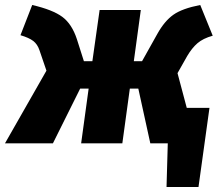

<svg xmlns="http://www.w3.org/2000/svg" viewBox="-54 -574 872 769"><path d="M694 -142H785L741 175H613L618 0H548L500 -219H466L436 0H271L301 -219H267L158 0H-34L132 -291L104 -373Q96 -397 79 -410Q62 -423 28 -433L75 -554Q157 -535 195.5 -506.5Q234 -478 254 -417L282 -329H316L345 -534H510L482 -329H515L576 -438Q605 -490 640.5 -515Q676 -540 748 -554L798 -431Q759 -420 737 -401Q715 -382 696 -350L657 -281Z"/></svg>

Font: Fira Sans Black
Style: Italic
Weight: 900
Italic angle: -8°
Designer: Carrois Corporate & Edenspiekermann AG
Foundry: Carrois Corporate GbR & Edenspiekermann AG
Version: Version 4.203